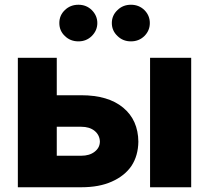

<svg xmlns="http://www.w3.org/2000/svg" viewBox="-20 -789 881 809"><path d="M156.7 -254.9V-387.7H322.3Q436 -387.7 499 -335.4Q562 -283.2 563 -191.9Q562 -132.8 534.2 -90.3Q505.4 -47.9 451.2 -23.9Q398.4 0 322.3 0H55.2V-545.4H219.2V-132.8H322.3Q356.9 -132.8 378.4 -149.4Q400.4 -166 400.9 -192.4Q399.9 -220.2 378.4 -237.8Q356.9 -254.9 322.3 -254.9ZM785.6 0H612.3V-545.4H785.6ZM310.5 -614.7Q276.4 -614.7 253.4 -637.2Q230 -659.2 230 -691.9Q230 -724.6 253.4 -746.6Q276.4 -769 310.5 -769Q343.8 -769 366.7 -746.6Q390.1 -723.1 390.1 -691.9Q390.1 -660.6 366.7 -637.2Q343.8 -614.7 310.5 -614.7ZM475.1 -637.2Q451.2 -659.7 451.2 -691.9Q451.2 -724.1 475.1 -746.6Q498 -769 531.7 -769Q565.4 -769 588.4 -746.6Q611.3 -723.6 611.3 -691.9Q611.3 -660.2 588.4 -637.2Q565.4 -614.7 531.7 -614.7Q498 -614.7 475.1 -637.2Z"/></svg>

Font: My Font
Style: Regular
Weight: 500
Designer: Rasmus Andersson
Foundry: rsms
Version: Version 0.001